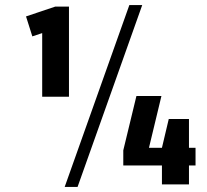

<svg xmlns="http://www.w3.org/2000/svg" viewBox="-20 -730 820 760"><path d="M253 -347H147V-634L183 -611L108 -586L83 -665L199 -704H253ZM492 -710H543L287 10H236ZM468 -135 520 -350H619L561 -109L520 -145H754V-75H468ZM621 -145 648 -259H728V0H621Z"/></svg>

Font: Pathway Extreme Condensed
Style: Bold
Weight: 700
Width: 3
Version: Version 1.001;gftools[0.9.26]